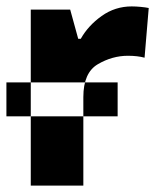

<svg xmlns="http://www.w3.org/2000/svg" viewBox="-22 -579 501 599"><path d="M345 -322V-216H-2V-322ZM389 -559Q337 -559 295 -529Q253 -499 230 -458H222L197 -549H74V0H238V-276Q238 -352 283 -378.5Q328 -405 377 -405Q407 -405 429 -399L442 -554Q433 -556 417.5 -557.5Q402 -559 389 -559Z"/></svg>

Font: Noto Sans UI Extra
Style: Regular
Weight: 800
Designer: Monotype Design Team
Foundry: Monotype Imaging Inc.
Version: Version 1.901